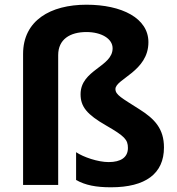

<svg xmlns="http://www.w3.org/2000/svg" viewBox="-20 -785 751 815"><path d="M610 -606C610 -708 497 -765 347 -765C194 -765 78 -698 78 -556V0H227V-551C227 -618 277 -649 347 -649C410 -649 458 -621 458 -580C458 -501 322 -489 322 -385C322 -332 349 -299 431 -252C509 -207 523 -192 523 -157C523 -117 493 -97 441 -97C396 -97 334 -118 303 -139V-21C342 1 387 10 451 10C598 10 676 -48 676 -159C676 -238 637 -280 572 -321C497 -369 470 -382 470 -407C470 -450 610 -482 610 -606Z"/></svg>

Font: Noto Sans Malayalam
Style: Bold
Weight: 700
Designer: Jelle Bosma - Monotype Design Team
Foundry: Monotype Imaging Inc.
Version: Version 2.104